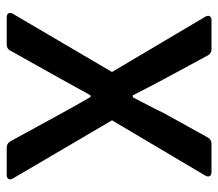

<svg xmlns="http://www.w3.org/2000/svg" viewBox="-60 -606 665 586"><g transform="rotate(90 273.0 -312.5)"><path d="M199.2 -321.3 21.5 -18.6C15.6 -7.8 20.5 0 32.2 0H115.2C123 0 129.9 -2.9 133.8 -10.7L214.8 -155.3C233.4 -189.5 251 -220.7 270.5 -255.9H275.4C295.9 -220.7 313.5 -189.5 332 -155.3L411.1 -10.7C415 -3.9 421.9 0 429.7 0H513.7C525.4 0 530.3 -7.8 524.4 -18.6L346.7 -321.3L515.6 -606.4C521.5 -617.2 516.6 -625 504.9 -625H418C410.2 -625 403.3 -621.1 399.4 -614.3L324.2 -478.5C309.6 -447.3 293.9 -418.9 276.4 -384.8H270.5C252.9 -418.9 239.3 -446.3 221.7 -478.5L148.4 -614.3C144.5 -621.1 137.7 -625 129.9 -625H41C29.3 -625 24.4 -617.2 30.3 -606.4Z"/></g></svg>

Font: Ed Sans Neue Medium
Style: Regular
Weight: 500
Designer: Stephen Hutchings
Version: Version 1.004;PS 001.004;hotconv 1.0.88;makeotf.lib2.5.64775